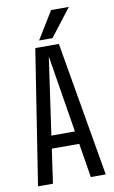

<svg xmlns="http://www.w3.org/2000/svg" viewBox="-88 -827 520 874"><g transform="rotate(-10 171.5 -390.0)"><path d="M257 -217V-158H83V-217ZM328 0H259L166 -574L84 0H15L112 -622H221ZM135 -653 213 -780H295L197 -653Z"/></g></svg>

Font: Teko Light Light
Style: Regular
Weight: 300
Version: Version 2.000;gftools[0.9.28.dev9+g7d2139d.d20230707]